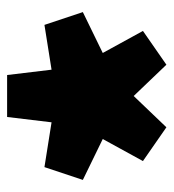

<svg xmlns="http://www.w3.org/2000/svg" viewBox="6 -776 488 540"><g transform="rotate(-90 250.0 -506.0)"><path d="M162 -282 67 -348 129 -461 14 -517 50 -625 176 -605 191 -730H309L324 -605L450 -625L486 -517L371 -461L433 -348L338 -282L250 -374Z"/></g></svg>

Font: Georama ExtraExtended Black
Style: Regular
Weight: 900
Width: 8
Designer: Jean-Baptiste Levee
Foundry: Production Type
Version: Version 1.000